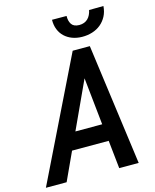

<svg xmlns="http://www.w3.org/2000/svg" viewBox="-160 -1000 879 1088"><g transform="rotate(-15 279.5 -455.5)"><path d="M384.3 -165H169.4L93.3 0H-28.3L319.3 -710.9H419.9L516.1 0H401.9ZM215.8 -265.1H373L343.8 -542.5ZM553.2 -910.6Q550.8 -877.4 537.4 -851.8Q523.9 -826.2 502.4 -808.3Q481 -790.5 452.4 -781.5Q423.8 -772.5 391.6 -772.9Q360.4 -773.4 334.5 -783.2Q308.6 -793 289.8 -810.8Q271 -828.6 261 -853.8Q251 -878.9 251.5 -910.6L336.9 -910.2Q335.9 -880.9 348.6 -861.6Q361.3 -842.3 393.6 -841.8Q409.7 -841.8 422.4 -846.7Q435.1 -851.6 444.3 -860.6Q453.6 -869.6 459.7 -882.3Q465.8 -895 468.8 -909.7Z"/></g></svg>

Font: Roboto Mono Medium
Style: Italic
Weight: 500
Designer: Google
Version: Version 2.000985; 2015; ttfautohint (v1.3)